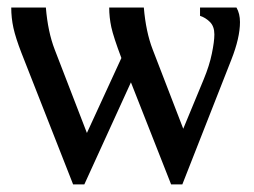

<svg xmlns="http://www.w3.org/2000/svg" viewBox="-20 -479 673 509"><path d="M548.3 -387.7Q548.3 -409.2 536.4 -420.9Q524.4 -432.6 510.3 -437V-459H606.9Q616.2 -442.9 616.2 -420.4Q616.2 -378.9 593.3 -320.8L463.4 9.8H433.6L327.1 -260.7L203.6 9.8H173.8L36.6 -339.4Q21.5 -378.4 15.6 -405Q9.8 -431.6 9.8 -459H101.6Q106.9 -394.5 125 -347.7L210.4 -126.5L301.8 -325.2Q280.8 -380.9 275.1 -407Q269.5 -433.1 269.5 -459H361.3Q366.7 -394.5 384.8 -347.7L465.8 -137.7L520 -268.6Q535.2 -305.2 541.7 -337.2Q548.3 -369.1 548.3 -387.7Z"/></svg>

Font: Liberation Serif
Style: Regular
Weight: 400
Designer: Steve Matteson
Foundry: Ascender Corporation
Version: Version 2.1.5